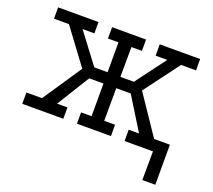

<svg xmlns="http://www.w3.org/2000/svg" viewBox="-127 -756 1217 1099"><g transform="rotate(20 481.5 -207.0)"><path d="M840 175 841 0H744V-69H919V175ZM49 -589H295V-520H223L361 -337H442V-519H378V-588H585V-519H521L520 -337H602L739 -520H668V-589H914V-520H823L663 -306L823 -69H918V0H668V-69H731L608 -268H520L519 -69H585V0H378V-69H442V-268H355L232 -69H295V0H45V-69H140L299 -306L140 -520H49Z"/></g></svg>

Font: Podkova
Style: Regular
Weight: 400
Designer: Ilya Yudin
Foundry: Cyreal (www.cyreal.org)
Version: Version 2.103